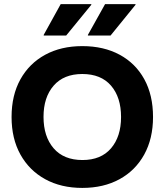

<svg xmlns="http://www.w3.org/2000/svg" viewBox="-20 -911 807 941"><path d="M383.3 10Q279.2 10 201.2 -32.9Q123.3 -75.8 80 -153.8Q36.7 -231.7 36.7 -337.5Q36.7 -444.2 80 -522.1Q123.3 -600 201.2 -642.5Q279.2 -685 383.3 -685Q488.3 -685 566.2 -642.9Q644.2 -600.8 687.1 -522.9Q730 -445 730 -337.5Q730 -231.7 686.7 -153.3Q643.3 -75 565.4 -32.5Q487.5 10 383.3 10ZM384.2 -126.7Q475 -126.7 524.2 -184.2Q573.3 -241.7 573.3 -337.5Q573.3 -434.2 524.2 -491.2Q475 -548.3 383.3 -548.3Q292.5 -548.3 242.9 -491.2Q193.3 -434.2 193.3 -338.3Q193.3 -241.7 242.9 -184.2Q292.5 -126.7 384.2 -126.7ZM410.8 -736.7V-740L495 -890.8H644.2V-887.5L521.7 -736.7ZM194.2 -736.7V-740L277.5 -890.8H427.5V-887.5L304.2 -736.7Z"/></svg>

Font: Funnel Display ExtraBold
Style: Regular
Weight: 800
Designer: NORD ID, Kristian Moeller
Foundry: Dicotype
Version: Version 1.000